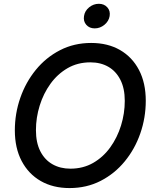

<svg xmlns="http://www.w3.org/2000/svg" viewBox="-20 -960 797 991"><path d="M338.9 10.7Q253.9 10.7 190.4 -25.6Q127 -62 91.8 -128.9Q56.6 -195.8 56.6 -287.1Q56.6 -374 84.7 -454.8Q112.8 -535.6 165 -599.6Q217.3 -663.6 289.8 -700.9Q362.3 -738.3 450.7 -738.3Q536.1 -738.3 599.4 -701.9Q662.6 -665.5 697.5 -598.6Q732.4 -531.7 732.4 -439.9Q732.4 -352.5 704.3 -271.7Q676.3 -190.9 624 -127.2Q571.8 -63.5 499.5 -26.4Q427.2 10.7 338.9 10.7ZM343.3 -89.4Q408.7 -89.4 460.7 -119.1Q512.7 -148.9 549.1 -199.5Q585.4 -250 604.7 -312.3Q624 -374.5 624 -439.5Q624 -503.9 601.3 -548.3Q578.6 -592.8 538.8 -615.5Q499 -638.2 446.3 -638.2Q380.9 -638.2 328.9 -608.2Q276.9 -578.1 240.5 -527.6Q204.1 -477.1 184.8 -414.8Q165.5 -352.5 165.5 -288.1Q165.5 -223.6 188.2 -179.2Q210.9 -134.8 251 -112.1Q291 -89.4 343.3 -89.4ZM468.8 -813.5Q441.4 -813.5 425.3 -832Q409.2 -850.6 413.6 -877Q417.5 -903.8 439.9 -922.1Q462.4 -940.4 490.2 -940.4Q517.6 -940.4 533.9 -922.1Q550.3 -903.8 545.9 -877Q541.5 -850.6 519 -832Q496.6 -813.5 468.8 -813.5Z"/></svg>

Font: Inter 24pt Medium
Style: Italic
Weight: 500
Italic angle: -9.3988°
Designer: Rasmus Andersson
Foundry: rsms
Version: Version 4.001;git-66647c0bb